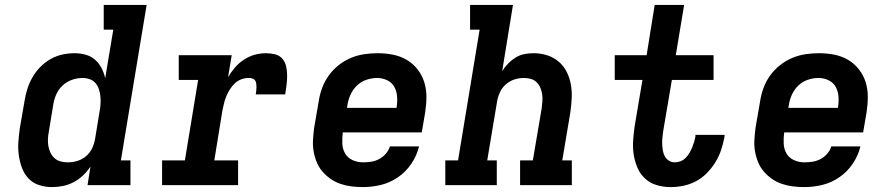

<svg xmlns="http://www.w3.org/2000/svg" viewBox="-20 -755 3640 783"><path d="M192 8Q164 8 138.5 -0.5Q113 -9 95.5 -28Q78 -47 69 -72Q60 -97 56.5 -123.5Q53 -150 55 -177.5Q57 -205 61 -233L80 -343Q84 -368 91.5 -392Q99 -416 112 -439Q125 -462 144 -481.5Q163 -501 186 -514Q209 -527 234 -532.5Q259 -538 284 -538Q307 -538 329 -532Q351 -526 367.5 -511.5Q384 -497 394 -477.5Q404 -458 409 -436L442 -634H403V-735H578L473 -101H512V0H337L349 -76Q336 -56 318.5 -39.5Q301 -23 280 -12Q259 -1 236.5 3.5Q214 8 192 8ZM257 -93Q277 -93 296.5 -99Q316 -105 332 -119Q348 -133 356.5 -152Q365 -171 368 -190L386 -300Q389 -316 390 -331.5Q391 -347 389.5 -362Q388 -377 383.5 -391Q379 -405 369.5 -416Q360 -427 346 -432Q332 -437 317 -437Q295 -437 273.5 -429.5Q252 -422 235 -406Q218 -390 209 -369Q200 -348 197 -327L179 -217Q176 -202 175.5 -187Q175 -172 177.5 -158Q180 -144 186.5 -131Q193 -118 203.5 -109Q214 -100 228 -96.5Q242 -93 257 -93Z M641 0V-101H734L788 -429H709V-530H925L910 -440Q922 -461 938 -479.5Q954 -498 974.5 -511.5Q995 -525 1018 -531.5Q1041 -538 1064 -538Q1083 -538 1101.5 -533.5Q1120 -529 1131.5 -515.5Q1143 -502 1147 -484Q1151 -466 1151 -446.5Q1151 -427 1148.5 -408Q1146 -389 1143 -370H1023Q1024 -377 1025 -384.5Q1026 -392 1026 -399.5Q1026 -407 1025 -414.5Q1024 -422 1020 -427.5Q1016 -433 1009 -435Q1002 -437 994 -437Q979 -437 964 -431.5Q949 -426 937.5 -415Q926 -404 917.5 -390.5Q909 -377 903 -362.5Q897 -348 893.5 -333.5Q890 -319 887 -304L854 -101H951V0Z M1460 8Q1436 8 1412.5 5Q1389 2 1367.5 -5.5Q1346 -13 1327.5 -26Q1309 -39 1294.5 -56Q1280 -73 1271.5 -94Q1263 -115 1259 -138Q1255 -161 1256.5 -185Q1258 -209 1261 -233L1280 -343Q1284 -370 1294 -397Q1304 -424 1321 -447.5Q1338 -471 1361.5 -489.5Q1385 -508 1411.5 -519Q1438 -530 1465.5 -534Q1493 -538 1520 -538Q1552 -538 1582.5 -532Q1613 -526 1638.5 -511Q1664 -496 1682.5 -472.5Q1701 -449 1710 -420.5Q1719 -392 1719 -360.5Q1719 -329 1714 -297L1700 -215H1378Q1375 -192 1376 -169.5Q1377 -147 1387.5 -129Q1398 -111 1418 -102Q1438 -93 1460 -93Q1477 -93 1493.5 -95.5Q1510 -98 1525.5 -106Q1541 -114 1553 -127.5Q1565 -141 1570 -158H1689Q1680 -121 1658 -88Q1636 -55 1603.5 -32.5Q1571 -10 1534 -1Q1497 8 1460 8ZM1395 -315H1597Q1601 -338 1599.5 -360Q1598 -382 1588.5 -400Q1579 -418 1559.5 -427.5Q1540 -437 1518 -437Q1496 -437 1474 -429.5Q1452 -422 1435.5 -406Q1419 -390 1409.5 -369Q1400 -348 1397 -327Z M1796 0V-101H1848L1936 -634H1897V-735H2072L2028 -465Q2038 -481 2052 -495.5Q2066 -510 2083 -520.5Q2100 -531 2119 -534.5Q2138 -538 2156 -538Q2185 -538 2211.5 -529.5Q2238 -521 2258.5 -503.5Q2279 -486 2291 -462Q2303 -438 2308 -410.5Q2313 -383 2311.5 -354.5Q2310 -326 2306 -297L2273 -101H2312V0H2101V-101H2153L2189 -313Q2191 -328 2192 -342.5Q2193 -357 2191 -371Q2189 -385 2183.5 -397.5Q2178 -410 2168.5 -419.5Q2159 -429 2145.5 -433Q2132 -437 2117 -437Q2097 -437 2078 -431Q2059 -425 2043 -411Q2027 -397 2018.5 -378Q2010 -359 2007 -340L1967 -101H2006V0Z M2715 8Q2686 8 2658.5 0Q2631 -8 2611 -26.5Q2591 -45 2580 -70Q2569 -95 2564.5 -123.5Q2560 -152 2562 -181Q2564 -210 2568 -239L2600 -429H2487V-530H2617L2650 -735H2770L2736 -530H2890V-429H2720L2685 -223Q2683 -209 2681.5 -195.5Q2680 -182 2680.5 -168.5Q2681 -155 2683 -142Q2685 -129 2691 -118Q2697 -107 2707.5 -100Q2718 -93 2732 -93Q2744 -93 2755.5 -97.5Q2767 -102 2776 -111Q2785 -120 2791.5 -131Q2798 -142 2802.5 -153Q2807 -164 2810.5 -175.5Q2814 -187 2816 -199Q2816 -201 2816 -202Q2816 -203 2816 -205H2935Q2935 -202 2934.5 -199.5Q2934 -197 2934 -194Q2929 -168 2920.5 -142.5Q2912 -117 2897.5 -93.5Q2883 -70 2863 -49.5Q2843 -29 2818.5 -16Q2794 -3 2767.5 2.5Q2741 8 2715 8Z M3260 8Q3236 8 3212.5 5Q3189 2 3167.5 -5.5Q3146 -13 3127.5 -26Q3109 -39 3094.5 -56Q3080 -73 3071.5 -94Q3063 -115 3059 -138Q3055 -161 3056.5 -185Q3058 -209 3061 -233L3080 -343Q3084 -370 3094 -397Q3104 -424 3121 -447.5Q3138 -471 3161.5 -489.5Q3185 -508 3211.5 -519Q3238 -530 3265.5 -534Q3293 -538 3320 -538Q3352 -538 3382.5 -532Q3413 -526 3438.5 -511Q3464 -496 3482.5 -472.5Q3501 -449 3510 -420.5Q3519 -392 3519 -360.5Q3519 -329 3514 -297L3500 -215H3178Q3175 -192 3176 -169.5Q3177 -147 3187.5 -129Q3198 -111 3218 -102Q3238 -93 3260 -93Q3277 -93 3293.5 -95.5Q3310 -98 3325.5 -106Q3341 -114 3353 -127.5Q3365 -141 3370 -158H3489Q3480 -121 3458 -88Q3436 -55 3403.5 -32.5Q3371 -10 3334 -1Q3297 8 3260 8ZM3195 -315H3397Q3401 -338 3399.5 -360Q3398 -382 3388.5 -400Q3379 -418 3359.5 -427.5Q3340 -437 3318 -437Q3296 -437 3274 -429.5Q3252 -422 3235.5 -406Q3219 -390 3209.5 -369Q3200 -348 3197 -327Z"/></svg>

Font: Iosevka Curly Slab ExObl
Style: Bold
Weight: 700
Width: 7
Italic angle: -9°
Monospace: yes
Designer: Belleve Invis
Foundry: Belleve Invis
Version: Version 11.0.0; ttfautohint (v1.8.3)